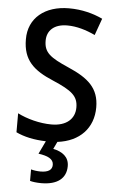

<svg xmlns="http://www.w3.org/2000/svg" viewBox="-63 -766 634 1048"><g transform="rotate(5 254.5 -242.0)"><path d="M340 135C340 84 303 58 253 48L272 8C394 -7 467 -85 467 -198C467 -303 408 -354 297 -402C194 -447 160 -472 160 -537C160 -592 198 -630 271 -630C323 -630 375 -614 424 -591L457 -683C406 -707 344 -724 272 -724C141 -724 51 -652 52 -535C52 -421 111 -369 218 -324C326 -278 359 -250 359 -188C359 -127 315 -84 231 -84C167 -84 96 -103 45 -129V-25C89 -4 143 8 209 10L175 81C225 88 258 102 258 135C258 163 236 177 194 177C176 177 156 174 142 170V233C156 237 178 240 204 240C292 240 340 202 340 135Z"/></g></svg>

Font: Noto Sans Bengali SemiCondensed Medium
Style: Regular
Weight: 500
Width: 4
Designer: Joana Ranito - Universal Thirst; Jelle Bosma - Monotype Design Team
Foundry: Universal Thirst ehf.
Version: Version 3.000